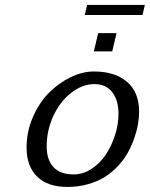

<svg xmlns="http://www.w3.org/2000/svg" viewBox="-20 -735 597 765"><path d="M85.9 0ZM85.9 0ZM371.1 -603H444.3L427.2 -530.3H354ZM273.9 -40Q311 -40 345 -62.3Q378.9 -84.5 401.9 -119.4Q424.8 -154.3 438.5 -197Q452.1 -239.7 452.1 -280.8Q452.1 -335.9 427 -367.9Q401.9 -399.9 356.9 -399.9Q308.1 -399.9 263.7 -365.2Q219.2 -330.6 192.6 -272.9Q166 -215.3 166 -151.9Q166 -98.1 193.1 -69.1Q220.2 -40 273.9 -40ZM534.2 -290Q534.2 -266.6 529.8 -240.5Q525.4 -214.4 515.1 -184.8Q504.9 -155.3 490 -127.9Q475.1 -100.6 451.7 -75.2Q428.2 -49.8 399.7 -31.2Q371.1 -12.7 332 -1.5Q293 9.8 248 9.8Q169.4 9.8 127.7 -31.5Q85.9 -72.8 85.9 -147Q85.9 -210 110.6 -267.3Q135.3 -324.7 173.8 -364Q212.4 -403.3 260.3 -426.8Q308.1 -450.2 354 -450.2Q437.5 -450.2 485.8 -409.2Q534.2 -368.2 534.2 -290ZM327.1 -715.3H557.1L547.9 -675.3H317.9Z"/></svg>

Font: Pfennig
Style: Italic
Weight: 500
Italic angle: -13°
Version: Version 20120410 ; ttfautohint (v0.8)